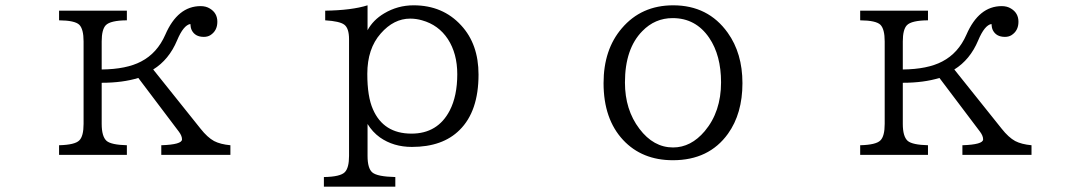

<svg xmlns="http://www.w3.org/2000/svg" viewBox="-20 -580 4040 719"><path d="M455.1 -540V-503.9Q393.1 -503.4 376 -485.4Q360.8 -469.2 360.8 -424.8V-319.8Q453.6 -320.8 508.3 -349.6Q568.8 -380.9 599.1 -450.2Q645.5 -557.1 731.4 -557.1Q751.5 -557.1 766.1 -547.9Q793.9 -531.2 793.9 -498.5Q793.9 -464.8 767.6 -448.2Q757.3 -441.9 743.2 -441.9Q710.4 -441.9 697.8 -467.3Q693.4 -477.1 692.9 -490.2Q667 -485.8 643.1 -428.7Q612.8 -356.4 553.7 -319.8L731 -98.1Q756.8 -65.4 781.7 -51.8Q805.2 -39.6 842.8 -36.1V0H584V-36.1Q661.6 -38.6 661.6 -58.1Q661.6 -71.3 649.9 -86.9L498 -288.1Q439 -270 360.8 -270V-116.2Q360.8 -68.4 379.4 -52.2Q397 -37.6 455.1 -36.1V0H201.2V-36.1Q260.7 -37.6 276.9 -54.2Q293 -69.8 293 -116.2V-424.8Q293 -471.2 276.9 -487.3Q260.3 -503.4 201.2 -503.9V-540Z M1192.9 119.1V83Q1254.9 82 1271.5 64.5Q1287.1 48.3 1287.1 3.9V-433.1Q1287.1 -474.6 1269 -487.8Q1252 -500.5 1197.8 -503.9V-540Q1297.4 -541.5 1356.4 -560.1V-466.8Q1377.4 -505.4 1418.5 -529.8Q1469.2 -560.1 1528.8 -560.1Q1638.2 -560.1 1707 -484.9Q1772 -414.6 1772 -300.8Q1772 -163.1 1701.2 -93.3Q1637.7 -29.8 1522.5 -29.8Q1453.6 -29.8 1402.8 -65.4Q1375 -85.4 1356.4 -115.7V3.9Q1356.4 50.8 1374.5 65.9Q1393.1 81.5 1460.4 83V119.1ZM1516.1 -510.3Q1454.6 -510.3 1405.8 -454.6Q1355.5 -397.9 1355.5 -303.2Q1355.5 -218.3 1376.5 -170.9Q1416 -79.6 1521 -79.6Q1619.1 -79.6 1664.1 -166Q1692.4 -220.7 1692.4 -302.2Q1692.4 -379.4 1657.2 -433.6Q1622.1 -486.8 1560.5 -503.9Q1538.6 -510.3 1516.1 -510.3Z M2501 -560.1Q2631.8 -560.1 2705.1 -457.5Q2760.3 -380.4 2760.3 -268.6Q2760.3 -154.8 2706.1 -79.1Q2634.8 20 2500 20Q2384.3 20 2313.5 -55.7Q2240.2 -134.3 2240.2 -268.6Q2240.2 -394.5 2308.6 -474.1Q2381.8 -560.1 2501 -560.1ZM2499 -512.2Q2432.6 -512.2 2385.3 -463.4Q2320.3 -397.5 2320.3 -271Q2320.3 -168.9 2374.5 -97.7Q2427.2 -27.8 2500.5 -27.8Q2567.4 -27.8 2619.1 -88.9Q2680.2 -161.6 2680.2 -271.5Q2680.2 -373 2635.7 -438.5Q2585.4 -512.2 2499 -512.2Z M3455.1 -540V-503.9Q3393.1 -503.4 3376 -485.4Q3360.8 -469.2 3360.8 -424.8V-319.8Q3453.6 -320.8 3508.3 -349.6Q3568.8 -380.9 3599.1 -450.2Q3645.5 -557.1 3731.4 -557.1Q3751.5 -557.1 3766.1 -547.9Q3793.9 -531.2 3793.9 -498.5Q3793.9 -464.8 3767.6 -448.2Q3757.3 -441.9 3743.2 -441.9Q3710.4 -441.9 3697.8 -467.3Q3693.4 -477.1 3692.9 -490.2Q3667 -485.8 3643.1 -428.7Q3612.8 -356.4 3553.7 -319.8L3731 -98.1Q3756.8 -65.4 3781.7 -51.8Q3805.2 -39.6 3842.8 -36.1V0H3584V-36.1Q3661.6 -38.6 3661.6 -58.1Q3661.6 -71.3 3649.9 -86.9L3498 -288.1Q3439 -270 3360.8 -270V-116.2Q3360.8 -68.4 3379.4 -52.2Q3397 -37.6 3455.1 -36.1V0H3201.2V-36.1Q3260.7 -37.6 3276.9 -54.2Q3293 -69.8 3293 -116.2V-424.8Q3293 -471.2 3276.9 -487.3Q3260.3 -503.4 3201.2 -503.9V-540Z"/></svg>

Font: BIZ UDPMincho
Style: Regular
Weight: 400
Designer: TypeBank Co., Ltd.
Foundry: Morisawa Inc.
Version: Version 1.06